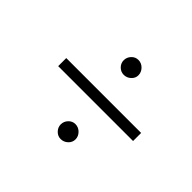

<svg xmlns="http://www.w3.org/2000/svg" viewBox="-114 -761 903 903"><g transform="rotate(45 337.5 -310.0)"><path d="M610.8 -283.2H112.8V-336.9H610.8ZM362.8 -147.9Q383.8 -147.9 398.9 -132.6Q414.1 -117.2 414.1 -97.2Q414.1 -77.1 398.9 -63Q383.8 -48.8 362.8 -48.8Q343.8 -48.8 329.3 -63.7Q314.9 -78.6 314.9 -98.1Q314.9 -118.2 329.1 -133.1Q343.3 -147.9 362.8 -147.9ZM358.9 -570.8Q379.9 -570.8 395 -555.4Q410.2 -540 410.2 -519Q410.2 -500.5 395 -486.3Q379.9 -472.2 359.9 -472.2Q339.8 -472.2 325.4 -486.6Q311 -501 311 -521Q311 -541 325.2 -555.9Q339.4 -570.8 358.9 -570.8Z"/></g></svg>

Font: Accordance
Style: Italic
Weight: 400
Italic angle: -11°
Version: Version 1.2 (build January 31, 2020) Miklal Software Solutio